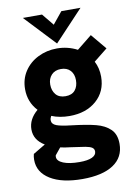

<svg xmlns="http://www.w3.org/2000/svg" viewBox="-98 -759 722 1036"><g transform="rotate(-10 262.5 -241.0)"><path d="M29 68Q29 51 33 36L100 -4Q43 -38 43 -96Q43 -152 94 -195Q47 -245 47 -316Q47 -371 75 -413.5Q103 -456 150.5 -479.5Q198 -503 254 -503Q313 -503 365 -476L447 -542L518 -457L443 -397Q463 -359 463 -312Q463 -231 406.5 -181.5Q350 -132 259 -132Q205 -132 161 -150Q154 -138 154 -127Q154 -106 178.5 -96.5Q203 -87 258 -81Q343 -71 391.5 -58.5Q440 -46 469 -18Q498 10 498 62Q498 136 438.5 175.5Q379 215 269 215Q157 215 93 175.5Q29 136 29 68ZM326 -317Q326 -350 307.5 -370Q289 -390 256 -390Q223 -390 204 -369.5Q185 -349 185 -317Q185 -284 203 -262.5Q221 -241 256 -241Q291 -241 308.5 -262Q326 -283 326 -317ZM269 122Q314 122 337.5 111Q361 100 361 80Q361 66 350 58.5Q339 51 314 46.5Q289 42 236 35Q208 32 179 26L148 64L147 72Q147 95 180 108.5Q213 122 269 122ZM102 -697H207L260 -632L313 -697H418L260 -529Z"/></g></svg>

Font: Hanken Grotesk ExtraBold
Style: Regular
Weight: 800
Designer: Alfredo Marco Pradil
Foundry: Hanken Design Co.
Version: Version 3.014